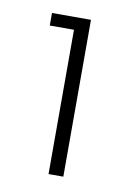

<svg xmlns="http://www.w3.org/2000/svg" viewBox="-52 -736 283 422"><g transform="rotate(10 89.5 -525.0)"><path d="M85 -672H31V-700H118V-350H85Z"/></g></svg>

Font: Albert Sans ExtraLight
Style: Regular
Weight: 250
Designer: Andreas Rasmussen
Foundry: a.Foundry
Version: Version 1.025